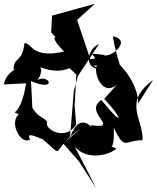

<svg xmlns="http://www.w3.org/2000/svg" viewBox="-49 -759 834 1021"><path d="M287 4 370 98 463 242 325 -25C365 100 517 77 570 32C504 -7 564 89 556 -80C616 48 617 -16 709 -13C715 -126 601 -214 765 -333L680 -200C694 -205 686 -323 576 -426C608 -377 570 -447 551 -566C660 -543 532 -445 502 -467C373 -487 506 -446 431 -445L361 -653L456 -739L228 -676L223 -587L299 -505C352 -537 151 -626 292 -485C118 -444 118 -536 81 -529C69 -422 24 -460 23 -389C128 -414 -9 -411 -29 -310L90 -316C59 -124 -2 -174 51 -152C-4 -103 66 16 111 -18C72 -81 233 18 160 -35C317 99 199 48 382 -77ZM433 -93C458 -48 380 -189 323 -27L344 -278L366 -356L477 -524C422 -504 392 -403 474 -392C390 -458 454 -383 476 -422C435 -405 486 -233 574 -310L505 -233C600 -135 618 -69 490 -227C401 -169 556 -91 476 -89ZM287 -427 357 -363 348 -198 356 -97C301 -6 183 -71 202 -111C181 -140 156 -131 123 -186L116 -328C269 -262 207 -387 132 -321C153 -323 181 -378 165 -402C210 -383 333 -352 381 -464Z"/></svg>

Font: Asimov Silicon
Style: Regular
Weight: 400
Designer: Google
Version: Version 2.000980; 2014